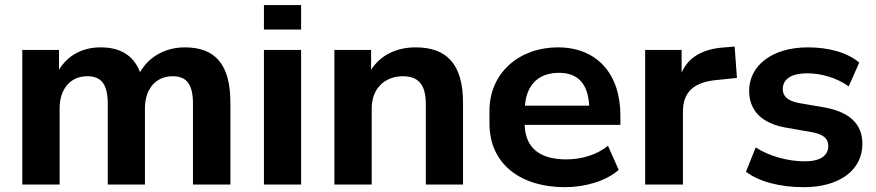

<svg xmlns="http://www.w3.org/2000/svg" viewBox="-20 -739 3507 769"><path d="M218.8 0V-304.7C218.8 -382.3 261.7 -433.6 329.1 -433.6C384.3 -433.6 411.6 -403.8 411.6 -323.2V0H560.5V-304.7C560.5 -382.3 603.5 -433.6 671.4 -433.6C726.1 -433.6 752.9 -403.8 752.9 -323.2V0H902.8V-327.6C902.8 -481 842.3 -549.3 720.2 -549.3C642.1 -549.3 576.2 -511.7 541 -450.2C513.7 -519.5 459.5 -549.3 382.8 -549.3C308.6 -549.3 250.5 -516.1 216.3 -459.5V-539.1H69.3V0Z M1186 -620.6V-718.8H1037.1V-620.6ZM1186 0V-539.1H1037.1V0Z M1468.8 0V-305.7C1468.8 -381.3 1518.1 -433.6 1593.8 -433.6C1653.3 -433.6 1685.5 -402.8 1685.5 -321.8V0H1834.5V-327.6C1834.5 -481 1770.5 -549.3 1644.5 -549.3C1567.4 -549.3 1503.4 -517.6 1466.3 -459.5V-539.1H1319.3V0Z M2242.2 10.7C2324.2 10.7 2408.2 -14.2 2458 -58.6L2415 -155.3C2369.6 -117.7 2307.1 -100.6 2247.6 -100.6C2145.5 -100.6 2084 -144 2081.5 -238.8H2464.8V-276.4C2464.8 -444.3 2370.1 -549.3 2214.4 -549.3C2060.5 -549.3 1940.4 -447.8 1940.4 -295.4V-244.1C1940.4 -81.5 2065.9 10.7 2242.2 10.7ZM2218.8 -447.3C2293 -447.3 2335 -405.8 2339.8 -315.9H2082.5C2089.4 -403.8 2141.1 -447.3 2218.8 -447.3Z M2715.3 0V-292C2715.3 -369.6 2758.3 -410.2 2850.1 -418.5L2931.6 -426.8L2922.4 -552.7L2878.4 -548.8C2794.9 -543 2736.8 -510.3 2710 -447.8V-539.1H2564V0Z M3200.2 10.7C3338.9 10.7 3434.1 -55.2 3434.1 -163.1C3434.1 -243.2 3381.3 -290 3285.6 -308.1L3175.8 -327.1C3133.3 -336.4 3115.2 -354.5 3115.2 -381.8C3115.2 -420.4 3146 -445.3 3213.9 -445.3C3271 -445.3 3332 -426.8 3379.4 -393.1L3421.4 -488.3C3373.5 -528.8 3299.8 -549.3 3215.3 -549.3C3070.3 -549.3 2980.5 -474.6 2980.5 -375.5C2980.5 -296.9 3029.8 -246.1 3124 -228.5L3235.4 -209C3278.8 -200.2 3297.4 -183.6 3297.4 -153.8C3297.4 -115.2 3264.2 -92.8 3203.6 -92.8C3134.3 -92.8 3059.6 -114.3 3006.8 -148.4L2967.8 -51.3C3019 -11.7 3102.5 10.7 3200.2 10.7Z"/></svg>

Font: Winston
Style: Bold
Weight: 700
Designer: Vernon Adams, Kim Jin-seong, David Berlow, Cristiano Sobral
Foundry: The Winston Project Authors
Version: Version 3.004